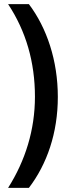

<svg xmlns="http://www.w3.org/2000/svg" viewBox="-20 -745 344 923"><path d="M258 -279C258 -454 205 -611 119 -725H19C105 -595 148 -446 148 -280C148 -121 102 27 19 158H119C206 44 258 -106 258 -279Z"/></svg>

Font: Noto Sans Myanmar ExtraCondensed SemiBold
Style: Regular
Weight: 600
Width: 2
Designer: Monotype Design Team
Foundry: Monotype Imaging Inc.
Version: Version 2.107